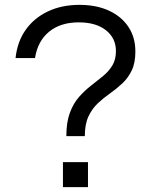

<svg xmlns="http://www.w3.org/2000/svg" viewBox="-20 -770 607 790"><path d="M253 -210Q253 -267 267.5 -306Q282 -345 305.5 -371.5Q329 -398 355 -418Q381 -438 404.5 -457.5Q428 -477 442.5 -501Q457 -525 457 -560Q457 -613 416 -645.5Q375 -678 304 -678Q229 -678 182 -639.5Q135 -601 124 -531H44Q51 -598 85.5 -647Q120 -696 177 -723Q234 -750 307 -750Q376 -750 427.5 -726.5Q479 -703 508 -660Q537 -617 537 -558Q537 -511 522 -480Q507 -449 483.5 -427Q460 -405 433 -386Q406 -367 382.5 -345Q359 -323 344 -291Q329 -259 329 -210ZM239 0V-103H342V0Z"/></svg>

Font: Instrument Sans
Style: Regular
Weight: 400
Designer: Rodrigo Fuenzalida
Foundry: fragTYPE
Version: Version 1.000;gftools[0.9.28]